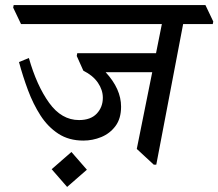

<svg xmlns="http://www.w3.org/2000/svg" viewBox="-20 -640 862 758"><path d="M309 -85Q252 -85 210.5 -112Q169 -139 140 -184Q111 -229 90.5 -284Q70 -339 55 -395L94 -411Q125 -302 174 -234Q223 -166 292 -166Q338 -166 362 -191.5Q386 -217 386 -254Q386 -285 366.5 -313.5Q347 -342 309 -361L283 -419L285 -430H596L619 -545H63L32 -610L34 -620H791L822 -555L820 -545H703L597 10H587L520 -52L581 -355H397Q458 -289 458 -219Q458 -172 436 -142.5Q414 -113 380 -99Q346 -85 309 -85ZM323 30 245 98 184 28 262 -40Z"/></svg>

Font: Tiro Devanagari Marathi
Style: Italic
Weight: 400
Italic angle: -11°
Designer: Devanagari: John Hudson & Fiona Ross, assisted by Paul Hanslow. Latin: John Hudson with Paul Hanslow, assisted by Kaja S
Foundry: Tiro Typeworks Ltd.
Version: Version 1.52